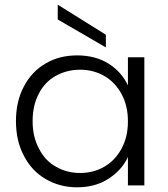

<svg xmlns="http://www.w3.org/2000/svg" viewBox="-20 -790 715 818"><path d="M48 -274C48 -274 48 -274 48 -274C48 -218 59 -169 82 -126C104 -83 135 -50 175 -27C214 -4 259 8 308 8C308 8 308 8 308 8C360 8 405 -4 443 -29C480 -53 508 -84 525 -121C525 -121 525 0 525 0C525 0 595 0 595 0C595 0 595 -546 595 -546C595 -546 525 -546 525 -546C525 -546 525 -426 525 -426C525 -426 525 -426 525 -426C508 -463 481 -494 444 -518C406 -542 361 -554 309 -554C309 -554 309 -554 309 -554C259 -554 214 -543 175 -520C135 -497 104 -464 82 -422C59 -379 48 -330 48 -274ZM525 -273C525 -273 525 -273 525 -273C525 -229 516 -190 498 -157C480 -124 456 -98 425 -80C394 -62 359 -53 322 -53C322 -53 322 -53 322 -53C283 -53 249 -62 218 -80C187 -97 163 -123 146 -157C128 -190 119 -229 119 -274C119 -274 119 -274 119 -274C119 -319 128 -359 146 -392C163 -425 187 -450 218 -467C249 -484 283 -493 322 -493C322 -493 322 -493 322 -493C359 -493 394 -484 425 -466C456 -448 480 -422 498 -389C516 -356 525 -317 525 -273ZM226 -770C226 -770 226 -707 226 -707C226 -707 431 -588 431 -588C431 -588 431 -642 431 -642C431 -642 226 -770 226 -770Z"/></svg>

Font: wox.body
Style: Regular
Weight: 500
Designer: Ninad Kale (Devanagari), Jonny Pinhorn (Latin)
Foundry: Indian Type Foundry
Version: ""